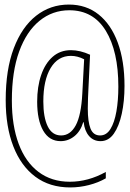

<svg xmlns="http://www.w3.org/2000/svg" viewBox="-20 -733 570 842"><path d="M288 89Q198 89 135 42Q72 -5 38.5 -91Q5 -177 5 -294Q5 -428 40.5 -521.5Q76 -615 138.5 -664Q201 -713 282 -713Q358 -713 412.5 -669.5Q467 -626 496.5 -546Q526 -466 526 -356Q526 -289 514 -234Q502 -179 479 -146.5Q456 -114 421 -114Q390 -114 370.5 -136.5Q351 -159 347 -197H345Q333 -157 306 -135.5Q279 -114 246 -114Q196 -114 169.5 -160Q143 -206 143 -287Q143 -353 160.5 -404Q178 -455 211 -484Q244 -513 291 -513Q331 -513 375 -493L368 -348Q367 -330 366 -304Q365 -278 365 -257Q365 -199 377 -169Q389 -139 419 -139Q447 -139 464.5 -167.5Q482 -196 490.5 -244.5Q499 -293 499 -353Q499 -508 444 -598Q389 -688 284 -688Q210 -688 153 -641.5Q96 -595 64 -507Q32 -419 32 -292Q32 -182 62 -102Q92 -22 149 21Q206 64 286 64Q367 64 444 21V49Q411 68 370 78.5Q329 89 288 89ZM248 -139Q288 -139 312 -183Q336 -227 341 -323L349 -473Q320 -488 291 -488Q234 -488 202 -434.5Q170 -381 170 -288Q170 -218 189.5 -178.5Q209 -139 248 -139Z"/></svg>

Font: Noto Sans Mono Condensed Thin
Style: Regular
Weight: 100
Width: 3
Designer: Monotype Design Team
Foundry: Monotype Imaging Inc.
Version: Version 2.014; ttfautohint (v1.8.4.7-5d5b)